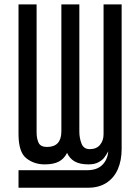

<svg xmlns="http://www.w3.org/2000/svg" viewBox="-20 -745 640 876"><path d="M64.5 31.5H378.5Q422 31.5 446.2 8Q470.5 -15.5 474 -54.5Q463.5 -36 455 -25Q446.5 -14 428.8 -4.5Q411 5 384 5Q345 5 321.5 -8Q298 -21 286 -47.5Q272.5 -20.5 248.5 -7.8Q224.5 5 183.5 5Q135.5 5 100 -23Q64.5 -51 64.5 -133V-725H147V-141Q147 -113 156 -93.8Q165 -74.5 194.5 -74.5Q260 -74.5 260 -146V-725H342V-144Q342 -116 351.8 -90.2Q361.5 -64.5 389.5 -64.5Q420 -64.5 436.2 -84Q452.5 -103.5 452.5 -132V-725H535V-65.5Q535 -13.5 517.8 26.5Q500.5 66.5 466 89Q431.5 111.5 382 111.5H64.5Z"/></svg>

Font: JuliaMono
Style: Regular
Weight: 400
Monospace: yes
Designer: cormullion
Foundry: corm
Version: Version 0.055; ttfautohint (v1.8.4)